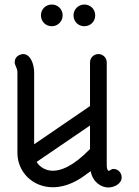

<svg xmlns="http://www.w3.org/2000/svg" viewBox="-20 -820 615 849"><path d="M401 -752C401 -779 380 -800 353 -800C327 -800 305 -779 305 -752C305 -725 326 -704 353 -704C380 -704 401 -725 401 -752ZM257 -752C257 -779 236 -800 209 -800C182 -800 161 -779 161 -752C161 -725 182 -704 209 -704C235 -704 257 -725 257 -752ZM214 -65C182 -65 156 -81 142 -104L378 -265V-161C300 -81 247 -65 214 -65ZM131 -182V-501C131 -531 117 -581 82 -581C80 -581 45 -578 45 -544C45 -531 57 -519 57 -501V-144C57 -61 123 8 214 8C276 8 330 -24 368 -54L381 -63C390 -14 428 9 459 9C483 9 518 -6 518 -36C518 -51 507 -73 481 -73C471 -73 464 -62 459 -65C459 -66 452 -69 452 -87V-88V-544C452 -565 435 -581 415 -581C395 -581 378 -565 378 -544V-351Z"/></svg>

Font: LS
Style: RegularAlt
Weight: 500
Designer: BSozoo
Foundry: BSozoo
Version: Version 001.000